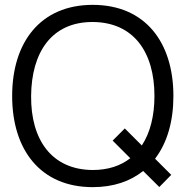

<svg xmlns="http://www.w3.org/2000/svg" viewBox="-20 -755 764 790"><path d="M361.5 15C446.5 15 516 -9 569 -51.5L635.5 14.5L684.5 -35.5L618 -102C668 -167 693.5 -256 693.5 -360C693.5 -581.5 577 -735 361.5 -735C146.5 -735 30 -581.5 30 -360C30 -138.5 146.5 15 361.5 15ZM361.5 -55.5C192.5 -56.5 106.5 -180 108 -360C109.5 -540 192.5 -665 361.5 -664.5C530.5 -663.5 615.5 -540 615.5 -360C615.5 -279 598 -208.5 563.5 -156.5L493.5 -226.5L443.5 -176.5L516 -104C476.5 -73 425 -55.5 361.5 -55.5Z"/></svg>

Font: Manrope
Style: Regular
Weight: 400
Designer: Mikhail Sharanda
Foundry: Mikhail Sharanda
Version: Version 4.505